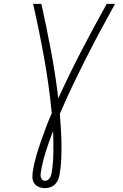

<svg xmlns="http://www.w3.org/2000/svg" viewBox="-20 -755 640 998"><path d="M214 223Q197 223 181.5 216.5Q166 210 157.5 197Q149 184 148.5 167Q148 150 151 133Q157 95 168 57Q179 19 192 -18.5Q205 -56 219 -93Q233 -130 249 -167Q235 -312 209.5 -453.5Q184 -595 152 -735H195Q222 -614 245 -491.5Q268 -369 283 -244Q340 -369 403.5 -491.5Q467 -614 535 -735H578Q539 -665 501 -594Q463 -523 427 -451.5Q391 -380 356.5 -308Q322 -236 291 -163Q294 -124 296.5 -85.5Q299 -47 299.5 -8Q300 31 298.5 70.5Q297 110 290 150Q288 164 282.5 178Q277 192 266.5 202.5Q256 213 242 218Q228 223 214 223ZM214 185Q220 185 226.5 181.5Q233 178 237.5 172Q242 166 244 159.5Q246 153 248 146Q257 91 257.5 35.5Q258 -20 256 -74Q235 -21 218 33Q201 87 192 141Q191 148 191 155.5Q191 163 193.5 169.5Q196 176 201 180.5Q206 185 214 185Z"/></svg>

Font: Iosevka Aile Extralight
Style: Italic
Weight: 200
Italic angle: -9°
Designer: Belleve Invis
Foundry: Belleve Invis
Version: Version 31.1.0; ttfautohint (v1.8.4)